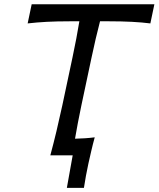

<svg xmlns="http://www.w3.org/2000/svg" viewBox="-20 -733 748 906"><path d="M217.5 0Q233.5 -59.5 246.5 -114.2Q259.5 -169 274 -235.5L322 -461.5Q332 -509.5 340 -550.8Q348 -592 354.5 -632.5H308.5Q247.5 -632.5 200.5 -630Q153.5 -627.5 110.5 -622.5L129.5 -713H708.5L689.5 -622.5Q612 -632.5 495.5 -632.5H452Q441.5 -592 431.8 -550.8Q422 -509.5 412 -461.5L364 -235.5Q346 -149.5 334 -78.5Q357 -79 380.2 -80.5Q403.5 -82 427 -85Q417.5 -50.5 410.5 -19.8Q403.5 11 397 39.5Q391 68 385.5 96.8Q380 125.5 376 153.5H295.5L323 0Z"/></svg>

Font: Commissioner Flair
Style: Italic
Weight: 400
Italic angle: -12°
Designer: Kostas Bartsokas
Foundry: Kostas Bartsokas
Version: Version 1.000; ttfautohint (v1.8.3)